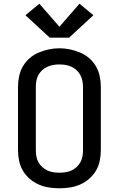

<svg xmlns="http://www.w3.org/2000/svg" viewBox="-20 -1006 640 1034"><path d="M300 8Q271 8 242.5 3.5Q214 -1 188 -12.5Q162 -24 140 -43Q118 -62 103.5 -86.5Q89 -111 83 -139.5Q77 -168 77 -196V-539Q77 -567 83 -595.5Q89 -624 103.5 -649Q118 -674 140 -693Q162 -712 188.5 -723Q215 -734 243 -740Q271 -746 300 -746Q329 -746 357 -740Q385 -734 411.5 -723Q438 -712 460 -693Q482 -674 496.5 -649Q511 -624 517 -595.5Q523 -567 523 -539V-196Q523 -168 517 -139.5Q511 -111 496.5 -86.5Q482 -62 460 -43Q438 -24 412 -12.5Q386 -1 357.5 3.5Q329 8 300 8ZM300 -76Q317 -76 333.5 -78.5Q350 -81 365 -88Q380 -95 392.5 -106.5Q405 -118 413 -132.5Q421 -147 424 -163.5Q427 -180 427 -196V-539Q427 -555 423.5 -571.5Q420 -588 412 -603Q404 -618 391.5 -629Q379 -640 363.5 -647Q348 -654 331.5 -656.5Q315 -659 298 -659Q282 -659 265.5 -656Q249 -653 234 -646Q219 -639 207 -628Q195 -617 187 -602.5Q179 -588 176 -571.5Q173 -555 173 -539V-196Q173 -180 176 -163.5Q179 -147 187 -132.5Q195 -118 207.5 -106.5Q220 -95 235 -88Q250 -81 266.5 -78.5Q283 -76 300 -76ZM248 -803 117 -924 192 -986 300 -862 408 -986 483 -924 352 -803Z"/></svg>

Font: Iosevka Custom Medium Extended
Style: Regular
Weight: 500
Width: 7
Monospace: yes
Designer: Belleve Invis
Foundry: Belleve Invis
Version: Version 11.2.4; ttfautohint (v1.8.4)